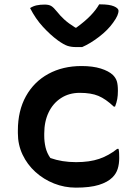

<svg xmlns="http://www.w3.org/2000/svg" viewBox="-20 -850 640 881"><path d="M357 -634H329Q307 -634 290 -639.5Q273 -645 245 -665Q211 -690 177 -727Q143 -764 118 -813Q132 -822 148 -825.5Q164 -829 185 -829Q204 -829 215 -822.5Q226 -816 242 -796Q256 -778 275 -760.5Q294 -743 326 -723H330Q370 -752 395.5 -778.5Q421 -805 435 -830H441Q482 -830 503 -821Q524 -812 524 -800Q524 -792 518.5 -778.5Q513 -765 499 -746Q475 -712 434.5 -681Q394 -650 357 -634ZM354 -547Q406 -547 442.5 -535.5Q479 -524 498 -506Q511 -493 516 -477.5Q521 -462 521 -433Q521 -412 518 -395.5Q515 -379 508 -361H502Q465 -396 431.5 -410Q398 -424 346 -424Q297 -424 260 -400Q223 -376 203 -334Q183 -292 183 -237V-227Q183 -200 189 -174Q195 -148 211 -125Q264 -106 329 -106Q391 -106 435 -121Q479 -136 518 -167H524Q526 -158 526.5 -148.5Q527 -139 527 -125Q527 -97 520 -75Q513 -53 496 -36Q474 -14 433.5 -1.5Q393 11 328 11Q276 11 228 -8Q180 -27 142.5 -61Q105 -95 83.5 -140.5Q62 -186 62 -239V-251Q62 -342 99 -408.5Q136 -475 202 -511Q268 -547 354 -547Z"/></svg>

Font: Recursive Mn Csl St SmB
Style: Regular
Weight: 600
Monospace: yes
Version: Version 1.079;hotconv 1.0.112;makeotfexe 2.5.65598; ttfautoh